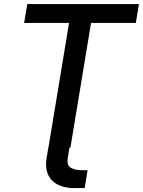

<svg xmlns="http://www.w3.org/2000/svg" viewBox="-20 -748 724 972"><path d="M331.5 0 323.2 51.3Q316.9 90.3 340.1 102.3Q363.3 114.3 395.5 113.8H423.3L408.7 204.1H354Q322.8 204.1 294.7 195.6Q266.6 187 246.6 168.7Q226.6 150.4 218 121.3Q209.5 92.3 215.8 51.8L224.6 0ZM102.1 -631.8 118.2 -727.5H683.6L667.5 -631.8H440.9L336.4 0H225.1L329.6 -631.8Z"/></svg>

Font: Inter 16pt Medium
Style: Italic
Weight: 500
Italic angle: -9.3988°
Version: Version 4.001;git-66647c0bb